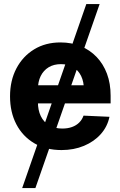

<svg xmlns="http://www.w3.org/2000/svg" viewBox="-20 -748 609 972"><path d="M92.3 204.1 417 -727.5H484.4L159.2 204.1ZM291.5 11.7Q211.9 11.7 153.3 -22.9Q94.7 -57.6 62.7 -118.9Q30.8 -180.2 30.8 -260.3Q30.8 -340.3 63.2 -401.9Q95.7 -463.4 153.1 -498.3Q210.4 -533.2 286.1 -533.2Q342.3 -533.2 388.7 -514.2Q435.1 -495.1 469 -459.7Q502.9 -424.3 521.5 -374.8Q540 -325.2 540 -263.7V-224.6H84V-316.4H470.2L404.8 -293.9Q404.8 -334 390.9 -362.8Q377 -391.6 351.1 -407.5Q325.2 -423.3 288.6 -423.3Q252.4 -423.3 226.3 -407.5Q200.2 -391.6 186 -363Q171.9 -334.5 171.9 -295.4V-231.9Q171.9 -190.4 186.5 -160.2Q201.2 -129.9 229 -113.5Q256.8 -97.2 295.4 -97.2Q322.8 -97.2 344.5 -105Q366.2 -112.8 381.1 -127.7Q396 -142.6 402.8 -162.6L534.2 -156.7Q523.9 -106.9 490.2 -69.1Q456.5 -31.2 405.3 -9.8Q354 11.7 291.5 11.7Z"/></svg>

Font: Inter 28pt
Style: Bold
Weight: 700
Designer: Rasmus Andersson
Foundry: rsms
Version: Version 4.001;git-66647c0bb